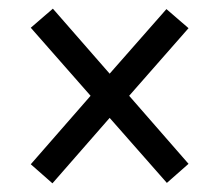

<svg xmlns="http://www.w3.org/2000/svg" viewBox="-20 -580 507 443"><path d="M101 -157 233 -308 365 -158 415 -202 278 -359 415 -515 364 -559 233 -410 102 -560 51 -516 189 -359 51 -201Z"/></svg>

Font: Noto Serif Myanmar Condensed
Style: Bold
Weight: 700
Width: 3
Designer: Ben Mitchell and the Monotype Design Team
Foundry: Monotype Imaging Inc.
Version: Version 2.106